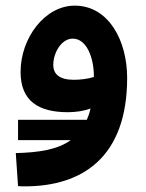

<svg xmlns="http://www.w3.org/2000/svg" viewBox="-20 -386 519 681"><path d="M44 111H231C184 145 117 155 36 157L44 274C56 275 57 275 68 275C272 275 431 172 431 -110C431 -241 366 -366 245 -366C139 -366 53 -251 53 -131C53 -28 116 12 221 12C248 12 276 8 301 -1C298 14 293 27 288 39H44ZM169 -156C169 -199 198 -249 238 -249C287 -249 313 -182 313 -115V-113C291 -106 265 -103 242 -103C191 -103 169 -123 169 -156Z"/></svg>

Font: Noto Sans Arabic SemBd
Style: Regular
Weight: 600
Designer: Monotype Design Team, Nadine Chahine, Nizar Qandah and Khaled Hosny
Foundry: Monotype Imaging Inc.
Version: Version 2.012